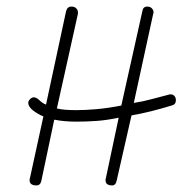

<svg xmlns="http://www.w3.org/2000/svg" viewBox="-20 -571 555 584"><path d="M181 -537Q185 -551 197 -551Q207 -551 212 -545.5Q217 -540 217 -534Q217 -532 217 -531Q217 -530 217 -529L153 -241Q166 -238 180.5 -237Q195 -236 212 -236Q240 -236 274 -239Q308 -242 349 -250L413 -537Q415 -551 428 -551Q437 -551 442 -545.5Q447 -540 447 -535Q447 -530 446 -529L387 -258Q414 -262 439.5 -269Q465 -276 493 -283Q494 -284 499 -284Q506 -284 510.5 -279Q515 -274 515 -266Q515 -253 502 -250Q469 -240 439 -232.5Q409 -225 380 -220L335 -22Q332 -7 321 -7Q301 -7 301 -23Q301 -28 302 -29L341 -213Q303 -205 271.5 -203Q240 -201 213 -201Q194 -201 177 -202.5Q160 -204 145 -207L106 -22Q103 -7 91 -7Q70 -7 70 -23Q70 -28 71 -29L112 -217Q104 -220 95.5 -225Q87 -230 80.5 -235Q74 -240 70 -246Q66 -252 66 -258Q66 -264 71.5 -269.5Q77 -275 83 -275Q87 -275 91.5 -272.5Q96 -270 100 -266Q104 -262 109 -258.5Q114 -255 120 -253Z"/></svg>

Font: Gruenewald VA
Style: Regular
Weight: 400
Designer: Peter Wiegel
Foundry: Peter Wiegel, nach dem Schriftentwurf von Dr. H. Gr¸newald
Version: Version 0.007